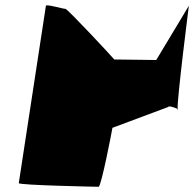

<svg xmlns="http://www.w3.org/2000/svg" viewBox="-20 -716 744 736"><path d="M52 -14C51 -6 350 0 358 0C368 0 410 -218 411 -226L625 -306C626 -312 653 -303 661 -298C658 -334 704 -694 704 -694L579 -486L418 -488C416 -492 239 -682 231 -682C221 -682 157 -701 156 -694ZM661 -298C661 -296 660 -295 661 -295C664 -295 664 -296 661 -298Z"/></svg>

Font: Ampere
Style: Ita
Weight: 400
Version: Version 1